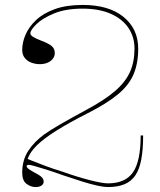

<svg xmlns="http://www.w3.org/2000/svg" viewBox="-20 -743 650 778"><path d="M124 15Q105 15 87.5 2Q70 -11 70 -43Q70 -95 95 -132.5Q120 -170 160 -199Q184 -216 226.5 -240.5Q269 -265 330 -298Q403 -337 445.5 -373.5Q488 -410 506.5 -451Q525 -492 525 -546Q525 -594 500 -630.5Q475 -667 428 -687.5Q381 -708 315 -708Q246 -708 199 -688.5Q152 -669 127.5 -645Q103 -621 103 -608Q103 -601 113.5 -594Q124 -587 150 -577Q179 -566 190.5 -555.5Q202 -545 202 -528Q202 -514 193 -503.5Q184 -493 170.5 -488Q157 -483 141 -483Q124 -483 107.5 -489Q91 -495 80.5 -508Q70 -521 70 -541Q70 -571 83.5 -602.5Q97 -634 126 -661.5Q155 -689 202 -706Q249 -723 315 -723Q421 -723 480.5 -674.5Q540 -626 540 -546Q540 -486 521 -441.5Q502 -397 457 -360Q412 -323 335 -284Q260 -246 209 -214Q158 -182 129.5 -154Q101 -126 92 -99L109 -92Q120 -88 133.5 -82.5Q147 -77 163 -71Q179 -65 197 -59Q215 -53 234 -47Q262 -37 289.5 -28.5Q317 -20 342 -13.5Q367 -7 386.5 -3.5Q406 0 417 0Q488 0 519 -45Q550 -90 550 -194H560Q560 -137 552.5 -97Q545 -57 528.5 -32.5Q512 -8 484.5 3.5Q457 15 417 15Q402 15 376 9.5Q350 4 314.5 -7Q279 -18 235 -33Q196 -47 167 -56Q138 -65 120.5 -70Q103 -75 97 -75Q88 -75 88 -70Q88 -65 94 -60Q100 -55 114 -47Q138 -35 147.5 -26.5Q157 -18 157 -7Q157 3 148 9Q139 15 124 15Z"/></svg>

Font: Kalnia Thin
Style: Regular
Weight: 250
Designer: Frida Medrano
Foundry: Frida Medrano
Version: Version 1.105